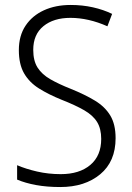

<svg xmlns="http://www.w3.org/2000/svg" viewBox="-20 -744 533 774"><path d="M446 -187Q446 -93 384 -41.5Q322 10 223 10Q169 10 125.5 2Q82 -6 49 -20V-78Q84 -63 129.5 -52.5Q175 -42 225 -42Q300 -42 344 -79Q388 -116 388 -184Q388 -225 371.5 -252Q355 -279 319.5 -299.5Q284 -320 228 -342Q176 -363 137 -387.5Q98 -412 77 -448.5Q56 -485 56 -542Q56 -600 83 -640.5Q110 -681 157 -702.5Q204 -724 265 -724Q312 -724 354.5 -714.5Q397 -705 432 -688L413 -638Q375 -655 337.5 -663.5Q300 -672 264 -672Q196 -672 155 -638.5Q114 -605 114 -543Q114 -499 131.5 -471.5Q149 -444 183 -424.5Q217 -405 265 -386Q322 -363 362.5 -338.5Q403 -314 424.5 -278.5Q446 -243 446 -187Z"/></svg>

Font: Noto Sans Arabic UI SmCn Lt
Style: Regular
Weight: 300
Width: 4
Designer: Monotype Design Team, Nadine Chahine and Nizar Qandah
Foundry: Monotype Imaging Inc.
Version: Version 2.010; ttfautohint (v1.8.4.7-5d5b)